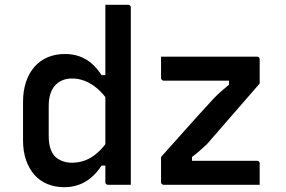

<svg xmlns="http://www.w3.org/2000/svg" viewBox="-20 -770 1190 800"><path d="M250 -545Q285 -545 313 -534.5Q341 -524 363 -504.5Q385 -485 403 -457H434V-345Q411 -379 386 -400.5Q361 -422 334.5 -432.5Q308 -443 280 -443Q258 -443 240 -435.5Q222 -428 209 -413.5Q196 -399 189.5 -377.5Q183 -356 183 -329V-202Q183 -173 190 -151.5Q197 -130 210 -117Q223 -105 241 -98.5Q259 -92 280 -92Q308 -92 334 -101.5Q360 -111 385.5 -133Q411 -155 434 -190V-80H403Q385 -52 361.5 -31.5Q338 -11 309.5 -0.5Q281 10 248 10Q210 10 178 -3Q146 -16 123.5 -41.5Q101 -67 88.5 -103Q76 -139 76 -185V-346Q76 -392 88.5 -429Q101 -466 124 -492Q147 -518 179 -531.5Q211 -545 250 -545ZM514 -750Q518 -750 520 -748.5Q522 -747 523.5 -745Q525 -743 525 -739Q525 -663 525 -584.5Q525 -506 525 -428Q525 -350 525 -274.5Q525 -199 525 -128Q525 -92 525 -60Q525 -28 525 0Q513 0 501 0Q489 0 477.5 0Q466 0 454 0Q442 0 430 0Q427 0 424.5 -1.5Q422 -3 420.5 -5Q419 -7 419 -11Q419 -91 419 -171Q419 -251 419 -330.5Q419 -410 419 -490Q419 -570 419 -650Q419 -675 419 -700Q419 -725 419 -750Q431 -750 443 -750Q455 -750 466.5 -750Q478 -750 490 -750Q502 -750 514 -750ZM651 -534H1050Q1055 -534 1057 -532.5Q1059 -531 1060.5 -529Q1062 -527 1062 -523V-422Q1029 -384 999 -349.5Q969 -315 941.5 -283.5Q914 -252 889.5 -223.5Q865 -195 842 -169Q824 -152 809.5 -139.5Q795 -127 780 -116V-100H1051Q1056 -100 1059 -97Q1062 -94 1062 -89Q1062 -67 1062 -44.5Q1062 -22 1062 0H662Q659 0 656.5 -1.5Q654 -3 652.5 -5Q651 -7 651 -11V-116Q694 -164 732 -206.5Q770 -249 803.5 -286.5Q837 -324 868 -357Q884 -374 900.5 -388.5Q917 -403 934 -417V-434H662Q659 -434 656.5 -435.5Q654 -437 652.5 -439.5Q651 -442 651 -445Q651 -467 651 -489.5Q651 -512 651 -534Z"/></svg>

Font: Recursive Medium
Style: Regular
Weight: 500
Version: Version 1.085